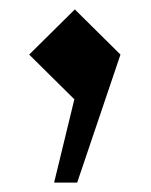

<svg xmlns="http://www.w3.org/2000/svg" viewBox="-20 -168 320 408"><path d="M95 220H144L236 -52L139 -148L42 -52L138 43Z"/></svg>

Font: KT Kiyosuna Sans Bold
Style: Regular
Weight: 700
Designer: [Zen Kaku Gothic] Yoshimichi Ohira
Version: Version 1.010;Glyphs 3.1.2 (3151)